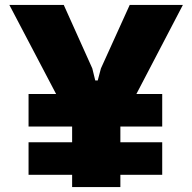

<svg xmlns="http://www.w3.org/2000/svg" viewBox="-20 -760 780 780"><path d="M96 -378H208L18 -740H239L355 -482L367 -433H377L390 -482L507 -740H723L534 -378H639V-246H469V-182H639V-50H469V0H273V-50H96V-182H273V-246H96Z"/></svg>

Font: Encode Sans Compressed
Style: Black
Weight: 900
Designer: Pablo Impallari, Andres Torresi
Foundry: Pablo Impallari, Andres Torresi
Version: Version 1.000; ttfautohint (v1.00) -l 8 -r 50 -G 200 -x 14 -